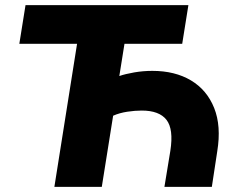

<svg xmlns="http://www.w3.org/2000/svg" viewBox="-20 -725 927 745"><path d="M191 0 279 -555H55L79 -705H711L687 -555H463L443 -430Q466 -438 500.5 -444Q535 -450 571 -450Q659 -450 721 -413Q783 -376 811 -306Q839 -236 823 -138L802 0H618L641 -140Q654 -224 626 -260Q598 -296 530 -296Q504 -296 474 -291.5Q444 -287 419 -276L375 0Z"/></svg>

Font: Nunito Sans 12pt Black
Style: Italic
Weight: 900
Italic angle: -9°
Designer: Vernon Adams
Foundry: Vernon Adams
Version: Version 3.101;gftools[0.9.27]